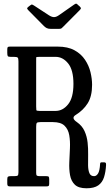

<svg xmlns="http://www.w3.org/2000/svg" viewBox="-20 -1000 589 1030"><path d="M549 -115Q547 -77.5 538 -49.2Q529 -21 507 -5.5Q485 10 444 10Q401.5 10 381.5 -9.2Q361.5 -28.5 355.8 -60.2Q350 -92 351.8 -129.8Q353.5 -167.5 355.2 -205.2Q357 -243 351.5 -274.8Q346 -306.5 326 -325.8Q306 -345 264 -345H197Q180.5 -345 177.2 -340.2Q174 -335.5 174 -319V-72Q174 -60.5 178 -57.8Q182 -55 194 -55H228.5Q239 -55 241.5 -51.5Q244 -48 244 -37V-14.5Q244 -5 240.8 -2.5Q237.5 0 227.5 0H34.5Q25 0 22 -3.2Q19 -6.5 19 -16V-37.5Q19 -49 22.8 -52Q26.5 -55 37 -55H55Q70.5 -55 74.8 -58.2Q79 -61.5 79 -76.5V-671Q79 -687 74.8 -691Q70.5 -695 54.5 -695H37Q24 -695 21.5 -699.5Q19 -704 19 -717.5V-733Q19 -743 21.2 -746.5Q23.5 -750 33 -750H289Q344 -750 379.8 -730.2Q415.5 -710.5 436.2 -679.2Q457 -648 465.5 -612.5Q474 -577 474 -545Q474 -483.5 450.5 -446Q427 -408.5 385.5 -383Q360 -367 392.5 -345Q420.5 -325.5 433.5 -296.8Q446.5 -268 450 -235.2Q453.5 -202.5 452.8 -170.5Q452 -138.5 452.5 -112.5Q453 -86.5 459.8 -70.8Q466.5 -55 485 -55Q497 -55 506 -69.2Q515 -83.5 517 -121Q517.5 -129 523.5 -129H540.5Q543 -129 546.2 -126.8Q549.5 -124.5 549 -115ZM192 -405H278.5Q317 -405 345.5 -440.5Q374 -476 374 -550Q374 -624.5 345.5 -659.8Q317 -695 278.5 -695H192Q174.5 -695 174.2 -692Q174 -689 174 -671.5V-429Q174 -413.5 175 -409.2Q176 -405 192 -405ZM215.5 -860.5 133.5 -943.5Q127 -950 125.8 -953.8Q124.5 -957.5 131.5 -963L140.5 -970Q148.5 -976.5 152.2 -975.5Q156 -974.5 164.5 -969L242.5 -918Q257.5 -908.5 269.2 -908.2Q281 -908 295.5 -918L378.5 -976Q386.5 -981.5 390.2 -980Q394 -978.5 400.5 -971.5L405.5 -967.5Q412.5 -961 413.8 -957Q415 -953 408 -946L319.5 -857Q314 -851.5 310.2 -848.2Q306.5 -845 294.5 -845H254.5Q239 -845 230.8 -849.2Q222.5 -853.5 215.5 -860.5Z"/></svg>

Font: Besley* Condensed
Style: Regular
Weight: 400
Width: 3
Designer: Owen Earl
Foundry: indestructible type*
Version: Version 3.000; ttfautohint (v1.8.3)